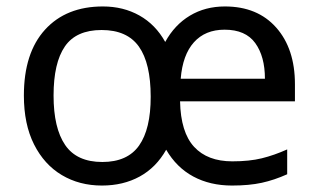

<svg xmlns="http://www.w3.org/2000/svg" viewBox="-20 -565 986 595"><path d="M677 -545Q778 -545 836 -479.5Q894 -414 894 -304V-251H538Q540 -155 581.5 -110Q623 -65 700 -65Q753 -65 791.5 -74.5Q830 -84 870 -102V-25Q830 -7 791 1.5Q752 10 699 10Q631 10 579 -18Q527 -46 495 -101Q464 -46 413 -18Q362 10 296 10Q226 10 171.5 -22.5Q117 -55 85.5 -117.5Q54 -180 54 -269Q54 -401 119.5 -473Q185 -545 299 -545Q362 -545 412 -517Q462 -489 492 -435Q521 -488 568.5 -516.5Q616 -545 677 -545ZM676 -473Q616 -473 581 -434Q546 -395 540 -321H801Q801 -390 771 -431.5Q741 -473 676 -473ZM295 -472Q216 -472 181 -421Q146 -370 146 -269Q146 -168 182 -115.5Q218 -63 297 -63Q375 -63 411 -114Q447 -165 447 -265Q447 -369 410.5 -420.5Q374 -472 295 -472Z"/></svg>

Font: Noto Sans Kharoshthi
Style: Regular
Weight: 400
Designer: Monotype Design Team
Foundry: Monotype Imaging Inc.
Version: Version 2.004; ttfautohint (v1.8.4.7-5d5b)